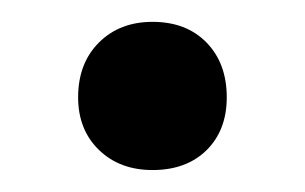

<svg xmlns="http://www.w3.org/2000/svg" viewBox="-20 -430 276 174"><path d="M50.8 -341.8Q50.8 -372.6 69.6 -391.4Q88.4 -410.2 118.2 -410.2Q148.9 -410.2 167.2 -391.4Q185.5 -372.6 185.5 -341.8Q185.5 -312 167.2 -293.9Q148.9 -275.9 118.2 -275.9Q88.4 -275.9 69.6 -294.2Q50.8 -312.5 50.8 -341.8Z"/></svg>

Font: VidalokaRegular
Style: Regular
Weight: 400
Designer: Cyreal (www.cyreal.org)
Foundry: Cyreal (www.cyreal.org)
Version: Version 1.000